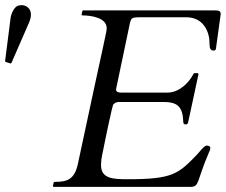

<svg xmlns="http://www.w3.org/2000/svg" viewBox="-23 -729 881 749"><path d="M719.2 0C756.3 0 743.2 -21 791 -131.8C793.9 -139.2 797.4 -144 797.4 -151.9C797.4 -159.2 789.1 -161.1 783.2 -161.1C773.4 -161.1 756.8 -137.7 743.7 -124C672.4 -50.3 649.9 -29.8 475.1 -29.8C417 -29.8 371.1 -32.2 371.1 -85C371.1 -99.1 372.6 -110.8 375.5 -124C386.2 -175.3 395.5 -224.6 407.2 -274.9C411.1 -292 412.6 -301.8 417.5 -317.9C419.9 -326.2 432.6 -331.1 438 -331.1H614.3C652.3 -331.1 678.7 -323.7 688 -286.1C691.4 -272.9 690.9 -261.7 691.9 -253.9C692.9 -245.1 694.3 -243.7 701.7 -243.7C709 -243.7 710 -247.6 711.4 -253.9L750.5 -436C750.5 -437 751 -436.5 751 -439C751 -442.4 749.5 -443.8 746.6 -443.8H738.3C733.9 -443.8 733.4 -443.8 730 -437.5C713.4 -406.2 676.3 -367.7 629.4 -367.7H450.2C438.5 -367.7 429.7 -370.1 429.7 -379.9C429.7 -381.8 430.2 -383.3 430.7 -385.7L481.9 -629.9C488.3 -659.7 488.8 -661.6 524.9 -661.6H704.1C756.8 -661.6 787.1 -625 793.5 -576.2C794.4 -567.4 793.9 -552.7 795.9 -543C797.4 -535.2 803.2 -531.7 810.5 -531.7C815.4 -531.7 818.8 -534.2 819.3 -538.6C837.4 -673.3 837.9 -668 837.9 -675.8C837.9 -687 828.1 -688.5 813.5 -688.5H302.7C299.3 -688.5 298.3 -687 297.9 -684.6L295.4 -672.9C295.4 -669.4 296.4 -668.9 298.3 -668.9C335.4 -668.9 393.1 -658.7 393.1 -619.6C393.1 -602.1 392.6 -613.8 280.8 -89.4C267.6 -27.3 236.8 -19.5 190.9 -19.5C187.5 -19.5 186.5 -17.1 186 -15.6L183.6 -3.9C183.6 -2.4 183.6 0 187 0ZM18.1 -481.4C20 -481.4 21.5 -483.4 22.5 -485.4L88.9 -637.7C93.3 -647.9 97.7 -659.7 97.7 -671.4C97.7 -677.7 96.7 -684.1 93.3 -690.4C87.4 -702.1 74.2 -709 60.5 -709C54.7 -709 48.3 -707.5 43 -704.6C32.7 -699.2 20.5 -677.7 18.1 -657.2L-2.9 -492.2C-2.9 -488.8 -2.9 -487.8 0.5 -486.8Z"/></svg>

Font: Cardo
Style: Italic
Weight: 400
Designer: David J. Perry
Foundry: David J. Perry
Version: Version 0.99